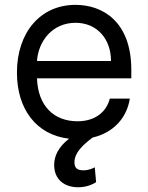

<svg xmlns="http://www.w3.org/2000/svg" viewBox="-20 -573 622 806"><path d="M446 -316.8H135.3C141 -401.6 201 -477.3 296.9 -477.3C387.8 -477.3 446 -409.1 446 -316.8ZM51.1 -268.5C51.1 -114 133.2 -6.4 269.9 9.2C225.5 43.7 207.4 81.7 207.4 119.3C207.4 180.4 250 213.1 308.2 213.1C342.3 213.1 367.9 201.7 383.5 191.8L377.8 129.3C367.9 134.9 350.9 142 329.5 142C301.1 142 292.6 129.3 292.6 108C292.6 67.5 328.8 34.4 369 4.3C457.7 -16 513.1 -79.9 524.9 -159.1H441.1C425.4 -99.4 375.7 -63.9 305.4 -63.9C207 -63.9 139.2 -127.5 135.3 -244.3H531.2V-279.8C531.2 -483 410.5 -552.6 296.9 -552.6C149.1 -552.6 51.1 -436.1 51.1 -268.5Z"/></svg>

Font: Margiela Sans
Style: Regular
Weight: 400
Designer: Stefan Endress, Andreas Faust
Version: Version 1.100;FEAKit 1.0